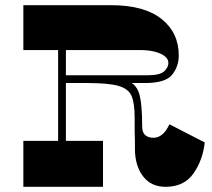

<svg xmlns="http://www.w3.org/2000/svg" viewBox="-20 -720 819 740"><path d="M204 -588H234V-166H204ZM408 -700Q536 -700 602.5 -647Q669 -594 669 -506Q669 -464 643.5 -432Q618 -400 539 -400H220V-430H550Q596 -430 612.5 -445Q629 -460 629 -478Q629 -492 615.5 -503Q602 -514 577.5 -520.5Q553 -527 521 -527H70V-700ZM322 -430Q419 -430 461.5 -414.5Q504 -399 516 -360.5Q528 -322 528 -233Q528 -209 540 -199Q552 -189 571 -189Q609 -189 633 -241L769 -171Q762 -104 726 -52Q690 0 618 0Q562 0 531 -41Q500 -82 500 -147Q500 -161 500 -178.5Q500 -196 499 -214Q499 -229 499 -242Q499 -255 499 -264Q499 -323 487 -350.5Q475 -378 436.5 -389Q398 -400 314 -400H212V-430ZM377 -177V0H70V-177Z"/></svg>

Font: Space Cowgirl
Style: Regular
Weight: 400
Designer: Valery Marier
Foundry: Valery Marier
Version: Version 1.000